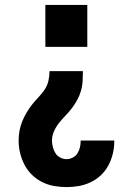

<svg xmlns="http://www.w3.org/2000/svg" viewBox="-20 -540 540 783"><path d="M165 -349V-520H336V-349ZM251 223Q226 223 200.5 218.5Q175 214 152 202.5Q129 191 110.5 173Q92 155 80 132Q68 109 62 84Q56 59 56 33Q56 13 59.5 -6.5Q63 -26 70.5 -44.5Q78 -63 88 -80Q98 -97 110.5 -113Q123 -129 137 -143.5Q151 -158 162 -174.5Q173 -191 177.5 -210.5Q182 -230 182 -250H318Q318 -230 317 -210Q316 -190 310.5 -170.5Q305 -151 295.5 -133.5Q286 -116 274 -100Q262 -84 248 -69.5Q234 -55 221.5 -39.5Q209 -24 200.5 -5.5Q192 13 192 33Q192 47 195.5 60Q199 73 206 84.5Q213 96 225.5 102.5Q238 109 251 109Q265 109 277 102.5Q289 96 296 85Q303 74 306 61Q309 48 309 35Q309 34 309 34Q309 34 309 33H446Q446 34 446 35Q446 36 446 37Q446 62 440 87Q434 112 422 134.5Q410 157 391.5 174.5Q373 192 350 203Q327 214 302 218.5Q277 223 251 223Z"/></svg>

Font: Iosevka SS04 Heavy
Style: Regular
Weight: 900
Monospace: yes
Designer: Belleve Invis
Foundry: Belleve Invis
Version: Version 19.0.0; ttfautohint (v1.8.4)